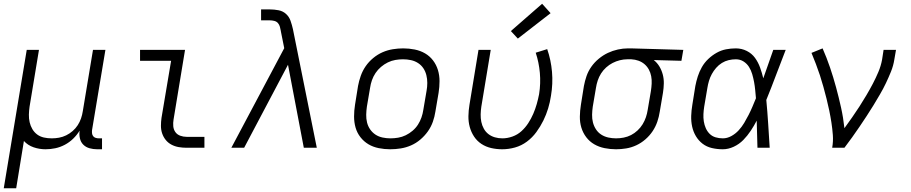

<svg xmlns="http://www.w3.org/2000/svg" viewBox="-21 -785 4841 1020"><path d="M-1 215 121 -520H186L136 -218Q133 -197 132.5 -176Q132 -155 136.5 -135.5Q141 -116 151 -99Q161 -82 176.5 -70.5Q192 -59 212 -54.5Q232 -50 254 -50Q273 -50 292.5 -53.5Q312 -57 330.5 -66Q349 -75 365 -89Q381 -103 392 -120Q403 -137 409.5 -156Q416 -175 419 -195L473 -520H539L468 -94Q467 -85 468 -76.5Q469 -68 474 -61.5Q479 -55 487.5 -52.5Q496 -50 505 -50H521V8H495Q474 8 454.5 2.5Q435 -3 421.5 -16.5Q408 -30 403.5 -50Q399 -70 402 -91Q388 -68 368 -48.5Q348 -29 323.5 -16Q299 -3 273 2.5Q247 8 221 8Q188 8 157.5 -2.5Q127 -13 106 -36L65 215Z M971 0Q949 0 928.5 -3.5Q908 -7 890 -16.5Q872 -26 859.5 -41.5Q847 -57 840.5 -76Q834 -95 834 -116.5Q834 -138 837 -159L888 -462H723V-520H962L901 -150Q898 -132 899.5 -114.5Q901 -97 910.5 -83.5Q920 -70 936.5 -64Q953 -58 971 -58H1065V0Z M1208 0 1489 -529 1471 -619V-620Q1469 -631 1466 -642.5Q1463 -654 1455.5 -662.5Q1448 -671 1436 -674Q1424 -677 1412 -677H1366V-735H1412Q1436 -735 1459 -730.5Q1482 -726 1498.5 -711Q1515 -696 1522.5 -674.5Q1530 -653 1535 -631L1662 0H1593L1509 -441L1276 0Z M2052 8Q2052 8 2052 8Q2052 8 2052 8Q2021 8 1991 2Q1961 -4 1936.5 -18.5Q1912 -33 1894 -56Q1876 -79 1868 -107Q1860 -135 1860 -166Q1860 -197 1865 -228L1881 -328Q1886 -355 1895.5 -382Q1905 -409 1921.5 -433Q1938 -457 1961.5 -476.5Q1985 -496 2011.5 -507.5Q2038 -519 2066 -523.5Q2094 -528 2121 -528Q2121 -528 2121 -528Q2121 -528 2121 -528Q2152 -528 2182 -522Q2212 -516 2237 -501.5Q2262 -487 2279.5 -464Q2297 -441 2305.5 -413Q2314 -385 2314 -354Q2314 -323 2309 -292L2292 -192Q2288 -165 2278.5 -138Q2269 -111 2252 -87Q2235 -63 2212 -43.5Q2189 -24 2162.5 -12.5Q2136 -1 2108 3.5Q2080 8 2052 8ZM2053 -50Q2073 -50 2094 -53.5Q2115 -57 2134.5 -66.5Q2154 -76 2171 -90.5Q2188 -105 2199.5 -123Q2211 -141 2218 -161Q2225 -181 2228 -202L2245 -302Q2249 -323 2249 -344.5Q2249 -366 2244 -386Q2239 -406 2228 -422.5Q2217 -439 2200 -450Q2183 -461 2162.5 -465.5Q2142 -470 2120 -470Q2100 -470 2079.5 -466.5Q2059 -463 2039.5 -453.5Q2020 -444 2003 -429.5Q1986 -415 1974 -397Q1962 -379 1955 -359Q1948 -339 1945 -318L1928 -218Q1925 -197 1924.5 -175.5Q1924 -154 1929 -134Q1934 -114 1945.5 -97.5Q1957 -81 1973.5 -70Q1990 -59 2011 -54.5Q2032 -50 2053 -50Z M2647 8Q2617 8 2588.5 1.5Q2560 -5 2536.5 -20.5Q2513 -36 2497.5 -59.5Q2482 -83 2474.5 -110.5Q2467 -138 2467.5 -168Q2468 -198 2473 -228L2521 -520H2586L2536 -218Q2533 -198 2532.5 -177.5Q2532 -157 2536 -137.5Q2540 -118 2549.5 -101Q2559 -84 2574 -72.5Q2589 -61 2608 -55.5Q2627 -50 2648 -50Q2674 -50 2701 -59.5Q2728 -69 2749 -88Q2770 -107 2785.5 -131Q2801 -155 2812 -180.5Q2823 -206 2830.5 -232.5Q2838 -259 2843 -285Q2852 -342 2847 -398Q2842 -454 2825 -505L2886 -524Q2906 -467 2911.5 -403.5Q2917 -340 2906 -276Q2901 -242 2891 -209Q2881 -176 2865.5 -144.5Q2850 -113 2828.5 -83.5Q2807 -54 2778 -32.5Q2749 -11 2715 -1.5Q2681 8 2647 8ZM2730 -580 2693 -620 2859 -765 2904 -715Z M3252 8Q3221 8 3191 2Q3161 -4 3136 -18.5Q3111 -33 3093.5 -56Q3076 -79 3067.5 -107Q3059 -135 3059.5 -166Q3060 -197 3065 -228L3081 -328Q3086 -355 3095 -381Q3104 -407 3120.5 -430.5Q3137 -454 3160 -473Q3183 -492 3208.5 -504Q3234 -516 3261.5 -522Q3289 -528 3315 -528Q3319 -528 3323 -528Q3327 -528 3331 -528L3609 -520L3599 -462L3452 -466Q3470 -452 3482 -432Q3494 -412 3500 -389Q3506 -366 3505.5 -341.5Q3505 -317 3501 -292L3484 -192Q3480 -165 3471 -138.5Q3462 -112 3446 -88Q3430 -64 3407.5 -44.5Q3385 -25 3359 -13Q3333 -1 3305.5 3.5Q3278 8 3252 8ZM3252 -50Q3272 -50 3292.5 -54Q3313 -58 3331.5 -67.5Q3350 -77 3366 -92Q3382 -107 3393 -125Q3404 -143 3410.5 -162.5Q3417 -182 3420 -202L3437 -302Q3440 -321 3441 -341Q3442 -361 3438.5 -380Q3435 -399 3426 -415.5Q3417 -432 3403 -444Q3389 -456 3371 -462.5Q3353 -469 3333 -470H3322Q3319 -470 3316.5 -470Q3314 -470 3311 -470Q3292 -470 3272 -465Q3252 -460 3233.5 -450.5Q3215 -441 3199 -426.5Q3183 -412 3172 -394.5Q3161 -377 3154.5 -357.5Q3148 -338 3145 -318L3128 -218Q3125 -197 3124.5 -175.5Q3124 -154 3129 -134.5Q3134 -115 3145 -98Q3156 -81 3173 -70Q3190 -59 3210.5 -54.5Q3231 -50 3252 -50Z M3819 8Q3789 8 3761 1.5Q3733 -5 3711.5 -21.5Q3690 -38 3676 -61.5Q3662 -85 3656 -112.5Q3650 -140 3651 -169.5Q3652 -199 3657 -228L3673 -328Q3678 -354 3686 -379Q3694 -404 3707.5 -428Q3721 -452 3741.5 -471.5Q3762 -491 3786 -504.5Q3810 -518 3836 -523Q3862 -528 3888 -528Q3919 -528 3946 -514.5Q3973 -501 3990 -477.5Q4007 -454 4017 -426Q4027 -398 4034 -369Q4047 -407 4060.5 -444.5Q4074 -482 4087 -520H4153Q4127 -454 4102 -387Q4077 -320 4050 -254Q4056 -191 4060 -127Q4064 -63 4068 0H4003Q4002 -36 4001 -72Q4000 -108 3999 -144Q3985 -117 3967.5 -90.5Q3950 -64 3928 -41.5Q3906 -19 3877 -5.5Q3848 8 3819 8ZM3819 -50Q3842 -50 3864 -62Q3886 -74 3903 -92.5Q3920 -111 3932.5 -132Q3945 -153 3956 -174.5Q3967 -196 3976.5 -218.5Q3986 -241 3995 -263Q3993 -285 3991 -306.5Q3989 -328 3985 -349.5Q3981 -371 3975 -391.5Q3969 -412 3958 -429.5Q3947 -447 3929 -458.5Q3911 -470 3888 -470Q3869 -470 3850 -465.5Q3831 -461 3814 -450.5Q3797 -440 3783.5 -424.5Q3770 -409 3760.5 -391.5Q3751 -374 3745.5 -355.5Q3740 -337 3737 -318L3720 -218Q3717 -199 3716 -179Q3715 -159 3718 -140Q3721 -121 3728.5 -104Q3736 -87 3749 -74Q3762 -61 3780.5 -55.5Q3799 -50 3819 -50Z M4400 0Q4406 -34 4403.5 -67.5Q4401 -101 4396 -133.5Q4391 -166 4384.5 -197.5Q4378 -229 4370 -260.5Q4362 -292 4353.5 -323Q4345 -354 4335 -384.5Q4325 -415 4313.5 -445Q4302 -475 4290 -504L4349 -528Q4371 -478 4388.5 -426.5Q4406 -375 4420.5 -321.5Q4435 -268 4447 -214Q4459 -160 4465 -104Q4486 -133 4506 -161.5Q4526 -190 4545 -219.5Q4564 -249 4582 -279.5Q4600 -310 4616 -340.5Q4632 -371 4645.5 -403Q4659 -435 4665 -468L4673 -520H4739L4730 -468Q4725 -436 4712.5 -405Q4700 -374 4685.5 -343.5Q4671 -313 4654 -284Q4637 -255 4619.5 -226Q4602 -197 4583 -168.5Q4564 -140 4545 -111.5Q4526 -83 4506 -55.5Q4486 -28 4465 0Z"/></svg>

Font: Iosevka SS04 Light Extended
Style: Italic
Weight: 300
Width: 7
Italic angle: -9°
Monospace: yes
Designer: Belleve Invis
Foundry: Belleve Invis
Version: Version 19.0.0; ttfautohint (v1.8.4)